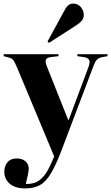

<svg xmlns="http://www.w3.org/2000/svg" viewBox="-25 -820 619 1070"><path d="M116 230Q60 230 29.5 204Q-1 178 -1 136Q-1 106 16.5 84.5Q34 63 68 63Q99 63 117 79Q135 95 135 120Q135 140 119 205Q143 206 167 199Q191 192 215 166Q239 140 263 84L277 52L70 -444Q57 -475 48.5 -485.5Q40 -496 22 -500L-5 -507L-4 -518H301V-507L260 -502Q238 -500 231.5 -488.5Q225 -477 237 -448L355 -152H358L468 -446Q479 -476 471 -487.5Q463 -499 441 -502L406 -507V-518H574V-507L547 -502Q526 -498 515.5 -488Q505 -478 494 -447L322 7Q289 95 260.5 143.5Q232 192 198.5 211Q165 230 116 230ZM248 -581 240 -589 335 -763Q346 -784 357.5 -792Q369 -800 383 -800Q410 -800 426 -780Q442 -760 442 -737Q442 -718 430 -704Q418 -690 400 -679Z"/></svg>

Font: Literata 72pt
Style: Bold
Weight: 700
Designer: Latin by Veronika Burian and Jose Scaglione. Greek by Irene Vlachou. Cyrillic by Vera Evstafieva.
Foundry: TypeTogether
Version: Version 3.002